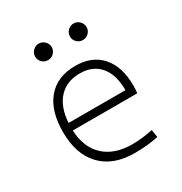

<svg xmlns="http://www.w3.org/2000/svg" viewBox="-170 -844 927 979"><g transform="rotate(-30 293.0 -354.5)"><path d="M343.3 9.8Q216.8 9.8 147.5 -62.5Q78.1 -134.8 78.1 -265.6Q78.1 -390.6 136.2 -459Q194.3 -527.3 300.3 -527.3Q398.9 -527.3 453.4 -465.3Q507.8 -403.3 507.8 -291Q507.8 -263.7 504.9 -248H125.5Q129.9 -147 189.7 -91.1Q249.5 -35.2 355 -35.2Q382.3 -35.2 414.6 -38.8Q446.8 -42.5 475.1 -48.8L482.4 -3.9Q454.6 2.4 417.7 6.1Q380.9 9.8 343.3 9.8ZM301.3 -482.4Q223.1 -482.4 177.5 -432.6Q131.8 -382.8 126 -292H460.9Q460.9 -382.8 419.2 -432.6Q377.4 -482.4 301.3 -482.4ZM401.4 -621.6Q381.3 -621.6 366.9 -635.7Q352.5 -649.9 352.5 -669.9Q352.5 -689.9 366.9 -704.3Q381.3 -718.8 401.4 -718.8Q421.4 -718.8 435.8 -704.3Q450.2 -689.9 450.2 -669.9Q450.2 -649.9 435.8 -635.7Q421.4 -621.6 401.4 -621.6ZM196.3 -621.6Q176.3 -621.6 161.9 -635.7Q147.5 -649.9 147.5 -669.9Q147.5 -689.9 161.9 -704.3Q176.3 -718.8 196.3 -718.8Q216.3 -718.8 230.7 -704.3Q245.1 -689.9 245.1 -669.9Q245.1 -649.9 230.7 -635.7Q216.3 -621.6 196.3 -621.6Z"/></g></svg>

Font: Caskaydia Cove ExtraLight
Style: Regular
Weight: 200
Monospace: yes
Designer: Aaron Bell
Foundry: Saja Typeworks
Version: Version 4.300; ttfautohint (v1.8.3)